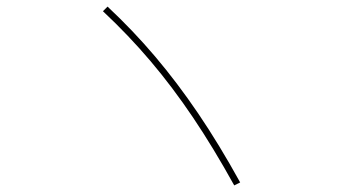

<svg xmlns="http://www.w3.org/2000/svg" viewBox="-20 -657 1040 582"><path d="M690 -95Q627 -209 565 -301Q503 -393 436.5 -471.5Q370 -550 292 -623L306 -637Q383 -565 450 -486Q517 -407 580.5 -313.5Q644 -220 708 -104Z"/></svg>

Font: M PLUS 1 Code Thin
Style: Regular
Weight: 250
Designer: Coji Morishita
Foundry: UNDERFOREST DESIGN
Version: Version 1.002